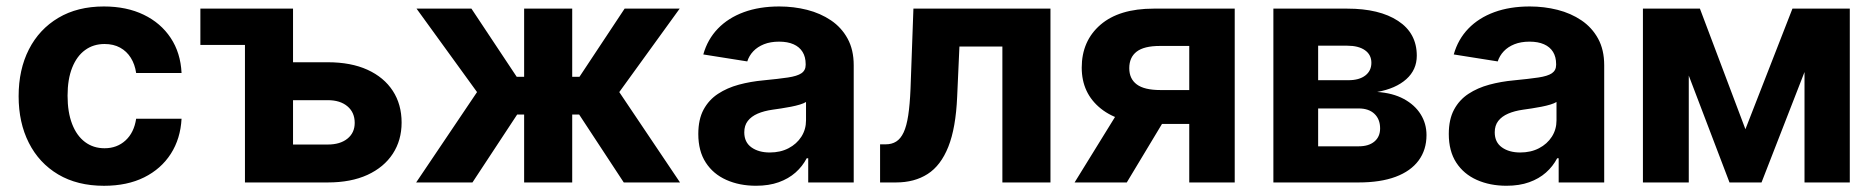

<svg xmlns="http://www.w3.org/2000/svg" viewBox="-20 -573 5890 603"><path d="M306.6 10.5Q222.9 10.5 162.7 -25.2Q102.6 -61 70.6 -124.4Q38.5 -187.7 38.5 -270.7Q38.5 -354.5 70.8 -417.9Q103.2 -481.3 163.3 -517Q223.4 -552.7 306.2 -552.7Q377.6 -552.7 431.2 -526.8Q484.9 -500.9 516 -454Q547.2 -407 550.2 -343.8H407.6Q403.6 -371 390.8 -391.5Q378 -412 357.2 -423.4Q336.4 -434.8 308.4 -434.8Q273.3 -434.8 247.3 -415.8Q221.2 -396.9 206.7 -360.5Q192.2 -324.2 192.2 -272.5Q192.2 -220.6 206.5 -183.6Q220.8 -146.6 247 -127Q273.1 -107.4 308.4 -107.4Q347.5 -107.4 374.3 -132Q401.1 -156.6 407.6 -200.2H550.2Q546.9 -137.5 516.5 -90Q486 -42.5 432.8 -16Q379.5 10.5 306.6 10.5Z M609.3 -431.8V-545.9H802.4V-431.8ZM846.2 -377.5H1009.5Q1082.2 -377.5 1134.1 -353.9Q1185.9 -330.2 1213.6 -287.7Q1241.3 -245.2 1241.3 -188.1Q1241.3 -132.5 1213.6 -90.1Q1185.9 -47.7 1134.1 -23.8Q1082.2 0 1009.5 0H749.3V-545.9H900.3V-119.1H1009.5Q1048.2 -119.1 1071.1 -137.5Q1094 -155.9 1094 -187.1Q1094 -220 1071.1 -239.2Q1048.2 -258.4 1009.5 -258.4H846.2Z M1287 0 1478.2 -283.8 1288.2 -545.9H1460.6L1602.8 -331.8H1626.1V-545.9H1777.1V-331.8H1799.9L1941.7 -545.9H2114.6L1924.9 -283.8L2115.7 0H1939L1798.9 -213.3H1777.1V0H1626.1V-213.3H1604.2L1463.8 0Z M2354.4 10.4Q2302.3 10.4 2261.2 -8Q2220 -26.3 2196.6 -62.4Q2173.1 -98.5 2173.1 -152.3Q2173.1 -198 2189.6 -228.7Q2206.2 -259.4 2235 -278.3Q2263.8 -297.2 2300.5 -307.1Q2337.3 -317 2378 -320.7Q2425.5 -325.3 2454.5 -329.6Q2483.6 -333.9 2496.9 -342.9Q2510.3 -352 2510.3 -369.3V-371.7Q2510.3 -394.2 2500.5 -410Q2490.8 -425.7 2472.3 -433.9Q2453.7 -442.2 2426.9 -442.2Q2399.7 -442.2 2379.4 -434.1Q2359.1 -426 2345.8 -412Q2332.6 -398 2326.9 -380.1L2188.8 -402Q2202.1 -449.4 2234.6 -483.1Q2267.1 -516.8 2316.1 -534.8Q2365 -552.7 2427.4 -552.7Q2472.9 -552.7 2514.8 -542.1Q2556.7 -531.4 2589.8 -509.1Q2622.9 -486.7 2642 -451.7Q2661.2 -416.7 2661.2 -368.2V0H2518.3V-76H2513.6Q2500.3 -50.5 2478.4 -31.1Q2456.4 -11.7 2425.7 -0.7Q2394.9 10.4 2354.4 10.4ZM2397.6 -94.1Q2431 -94.1 2456.6 -107.5Q2482.2 -120.9 2496.8 -143.7Q2511.4 -166.5 2511.4 -194.9V-252.7Q2504.6 -248.4 2492.1 -244.6Q2479.6 -240.8 2464.2 -237.8Q2448.8 -234.8 2433.7 -232.5Q2418.7 -230.3 2406.3 -228.5Q2379.5 -224.7 2359.5 -216.1Q2339.6 -207.4 2328.5 -193.1Q2317.5 -178.8 2317.5 -157.4Q2317.5 -126.3 2340 -110.2Q2362.5 -94.1 2397.6 -94.1Z M2744 0V-119.7H2761.2Q2780.9 -119.7 2794.7 -128.5Q2808.6 -137.2 2818 -157.2Q2827.3 -177.1 2832.4 -210.7Q2837.5 -244.2 2839.6 -293.8L2848.7 -545.9H3279.1V0H3128.1V-426.8H2993.2L2986.1 -269.5Q2981.9 -171.1 2958.3 -112Q2934.7 -52.9 2893.3 -26.5Q2852 0 2794 0Z M3857.8 0H3715V-428.7H3623.2Q3572.9 -428.7 3549.8 -410.8Q3526.6 -392.9 3526.6 -358.8Q3526.6 -325.5 3550.2 -307.9Q3573.8 -290.2 3624.6 -290.2H3774.4V-183.8H3607.5Q3497.5 -183.8 3437.4 -231.9Q3377.3 -280.1 3377.3 -360.5Q3377.3 -444.4 3436.1 -495.2Q3494.9 -545.9 3603.3 -545.9H3857.8ZM3518.8 0H3354.9L3509.3 -250.1H3669.3Z M3979.2 0V-545.9H4211.2Q4312.3 -545.9 4370.9 -507.3Q4429.6 -468.8 4429.6 -398Q4429.6 -353.8 4396.6 -324.3Q4363.7 -294.8 4305.2 -284.2Q4354 -281 4388.7 -262.3Q4423.3 -243.6 4441.7 -214.2Q4460.1 -184.8 4460.1 -148.8Q4460.1 -102.4 4435.3 -68.9Q4410.5 -35.4 4363 -17.7Q4315.4 0 4247.2 0ZM4119.8 -113.5H4247.2Q4278.7 -113.5 4296.5 -128.5Q4314.4 -143.5 4314.4 -169.7Q4314.4 -198.7 4296.5 -215.6Q4278.7 -232.4 4247.2 -232.4H4119.8ZM4119.8 -321.1H4214.7Q4248.6 -321.1 4267.8 -335.8Q4287 -350.5 4287 -375.8Q4287 -401.1 4266.8 -415.3Q4246.6 -429.5 4211.2 -429.5H4119.8Z M4711.3 10.4Q4659.3 10.4 4618.1 -8Q4577 -26.3 4553.5 -62.4Q4530.1 -98.5 4530.1 -152.3Q4530.1 -198 4546.6 -228.7Q4563.1 -259.4 4591.9 -278.3Q4620.7 -297.2 4657.5 -307.1Q4694.2 -317 4735 -320.7Q4782.4 -325.3 4811.5 -329.6Q4840.5 -333.9 4853.9 -342.9Q4867.2 -352 4867.2 -369.3V-371.7Q4867.2 -394.2 4857.5 -410Q4847.8 -425.7 4829.2 -433.9Q4810.6 -442.2 4783.8 -442.2Q4756.6 -442.2 4736.3 -434.1Q4716 -426 4702.8 -412Q4689.6 -398 4683.8 -380.1L4545.7 -402Q4559 -449.4 4591.5 -483.1Q4624 -516.8 4673 -534.8Q4722 -552.7 4784.4 -552.7Q4829.8 -552.7 4871.7 -542.1Q4913.7 -531.4 4946.7 -509.1Q4979.8 -486.7 4999 -451.7Q5018.2 -416.7 5018.2 -368.2V0H4875.2V-76H4870.5Q4857.2 -50.5 4835.3 -31.1Q4813.4 -11.7 4782.6 -0.7Q4751.9 10.4 4711.3 10.4ZM4754.5 -94.1Q4787.9 -94.1 4813.5 -107.5Q4839.2 -120.9 4853.8 -143.7Q4868.4 -166.5 4868.4 -194.9V-252.7Q4861.5 -248.4 4849 -244.6Q4836.5 -240.8 4821.1 -237.8Q4805.8 -234.8 4790.7 -232.5Q4775.6 -230.3 4763.3 -228.5Q4736.4 -224.7 4716.5 -216.1Q4696.5 -207.4 4685.4 -193.1Q4674.4 -178.8 4674.4 -157.4Q4674.4 -126.3 4696.9 -110.2Q4719.4 -94.1 4754.5 -94.1Z M5411.7 0 5203.7 -545.9H5318.8L5461.7 -167.2L5609.4 -545.9H5724.8L5512.3 0ZM5139.8 0V-545.9H5283.8V0ZM5647.3 0V-545.9H5789.5V0Z"/></svg>

Font: GitLab Sans
Style: Regular
Weight: 400
Designer: Rasmus Andersson
Foundry: Modifications by GitLab B.V., manufactured by rsms
Version: Version 4.000;git-c8fb6b7